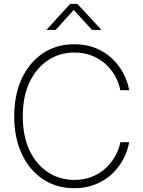

<svg xmlns="http://www.w3.org/2000/svg" viewBox="-20 -966 741 995"><path d="M364.7 9.3Q272.9 9.3 202.6 -37.4Q132.3 -84 93 -168Q53.7 -252 53.7 -363.3Q53.7 -475.6 93 -559.3Q132.3 -643.1 202.6 -689.9Q272.9 -736.8 364.7 -736.8Q426.3 -736.8 475.6 -716.8Q524.9 -696.8 561 -662.4Q597.2 -627.9 619.4 -585.7Q641.6 -543.5 649.4 -498.5H603.5Q596.2 -536.1 576.9 -571.3Q557.6 -606.4 527.1 -634Q496.6 -661.6 455.8 -677.7Q415 -693.8 364.7 -693.8Q291 -693.8 230.7 -655Q170.4 -616.2 134.3 -542.5Q98.1 -468.8 98.1 -363.3Q98.1 -257.3 134.3 -183.8Q170.4 -110.4 230.7 -72Q291 -33.7 364.7 -33.7Q415 -33.7 455.8 -49.8Q496.6 -65.9 526.9 -93.8Q557.1 -121.6 576.7 -156.5Q596.2 -191.4 604 -229H649.4Q641.6 -184.6 619.4 -142.1Q597.2 -99.6 561 -65.4Q524.9 -31.2 475.6 -11Q426.3 9.3 364.7 9.3ZM268.6 -811H222.2V-813L343.8 -945.8H380.9L503.9 -813V-811H456.5L362.3 -914.6Z"/></svg>

Font: Inter 24pt ExtraLight
Style: Regular
Weight: 250
Designer: Rasmus Andersson
Foundry: rsms
Version: Version 4.001;git-66647c0bb